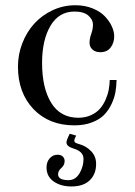

<svg xmlns="http://www.w3.org/2000/svg" viewBox="-20 -459 501 715"><path d="M153.3 164.6Q153.3 143.6 165.3 130.4Q177.2 117.2 194.3 117.2Q207 117.2 213.9 124Q220.7 130.9 220.7 140.6Q220.7 156.2 208 167Q196.3 177.2 196.3 190.4Q196.3 211.9 235.4 211.9Q261.2 211.9 276.4 186Q291 161.1 291 132.8Q291 105 253.9 94.2Q227.5 86.4 227.5 71.3Q227.5 63 239.7 39.1L263.7 45.9Q256.8 58.1 256.8 64.5Q256.8 69.8 260.7 72.3Q264.6 74.7 276.4 78.1Q301.8 85.4 319.8 104.5Q337.9 123.5 337.9 151.4Q337.9 186 318.4 208Q294.4 235.4 246.1 235.4Q206.5 235.4 179.9 216.8Q153.3 198.2 153.3 164.6ZM46.9 -210.9Q46.9 -256.3 63.2 -298.3Q79.6 -340.3 107.9 -371.3Q136.2 -402.3 176 -420.9Q215.8 -439.5 260.7 -439.5Q295.9 -439.5 325 -427.7Q354 -416 370.8 -397.9Q387.7 -379.9 396.5 -360.6Q405.3 -341.3 405.3 -323.7Q405.3 -299.8 392.1 -282.2Q378.9 -264.6 353.5 -264.6Q335.4 -264.6 324.5 -274.4Q313.5 -284.2 313.5 -299.8Q313.5 -315.4 319.8 -333Q326.2 -350.1 326.2 -367.7Q326.2 -385.7 309.1 -400.9Q292 -416 257.3 -416Q199.7 -416 168.2 -363.3Q136.7 -310.5 136.7 -224.6Q136.7 -130.9 170.9 -75.7Q205.1 -20.5 271.5 -20.5Q297.4 -20.5 318.1 -29.8Q338.9 -39.1 351.6 -53.5Q364.3 -67.9 372.8 -86.9Q381.3 -106 384.8 -124.3Q388.2 -142.6 388.7 -161.1H414.1Q413.6 -137.7 409.9 -116.2Q406.2 -94.7 395.3 -71.5Q384.3 -48.3 367.7 -31.2Q351.1 -14.2 322.5 -3.2Q293.9 7.8 256.8 7.8Q162.6 7.8 104.7 -52.7Q46.9 -113.3 46.9 -210.9Z"/></svg>

Font: Theano Didot
Style: Regular
Weight: 400
Designer: Alexey Kryukov
Version: Version 2.0